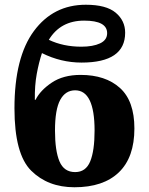

<svg xmlns="http://www.w3.org/2000/svg" viewBox="-20 -780 628 810"><path d="M294 10Q416 10 481.5 -53Q547 -116 547 -238Q547 -354 486 -409Q425 -464 320 -464Q247 -464 198.5 -431.5Q150 -399 130 -359H127Q126 -419 135 -468Q144 -517 157 -556Q237 -516 324 -516Q508 -516 508 -642Q508 -693 468 -726.5Q428 -760 342 -760Q205 -760 123 -649Q41 -538 41 -323Q41 -130 111.5 -60Q182 10 294 10ZM323 -583Q247 -583 186 -612Q235 -693 335 -693Q432 -693 432 -640Q432 -611 402 -597Q372 -583 323 -583ZM297 -54Q250 -54 231 -99Q212 -144 212 -229Q212 -318 234 -358.5Q256 -399 297 -399Q379 -399 379 -229Q379 -144 360.5 -99Q342 -54 297 -54Z"/></svg>

Font: Noto Serif SemiCondensed Extra
Style: Regular
Weight: 800
Width: 4
Designer: Monotype Design Team
Foundry: Monotype Imaging Inc.
Version: Version 1.002